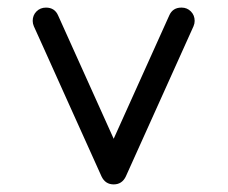

<svg xmlns="http://www.w3.org/2000/svg" viewBox="-20 -492 600 505"><path d="M458 -472Q472 -472 482 -462Q492 -452 492 -437Q492 -430 489 -423Q311 -28 311 -28Q301 -7 279 -7Q257 -7 247 -28Q236 -53 217.5 -93.5Q199 -134 160 -221Q121 -308 95 -365.5Q69 -423 69 -423Q66 -430 66 -437Q66 -452 76 -462Q86 -472 101 -472Q124 -472 133 -451L279 -127Q425 -451 425 -451Q434 -472 457 -472Z"/></svg>

Font: Brass Mono
Style: Regular
Weight: 400
Monospace: yes
Version: Version 1.100; ttfautohint (v1.8.3) -l 8 -r 50 -G 200 -x 14 